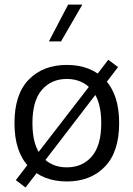

<svg xmlns="http://www.w3.org/2000/svg" viewBox="-20 -797 590 849"><path d="M281.3 -776.7 196.2 -613.9H249.9L344.2 -776.7ZM92.9 32.1 163.7 -59.9 174.1 -80.8 421.5 -403.2 440.1 -419.5 502 -500.4 458.8 -532.9 397.1 -452 386.3 -430.2 137.6 -108.1 121.6 -93.8 49.9 -0.5ZM275.5 -447.9Q343.8 -447.9 385.7 -399.8Q427.7 -351.7 427.7 -252.6Q427.7 -153.2 385.9 -105.1Q344.1 -57 275.5 -57Q206.9 -57 165.2 -105.1Q123.4 -153.2 123.4 -252.6Q123.4 -351.7 165.3 -399.8Q207.2 -447.9 275.5 -447.9ZM275.5 -509.9Q170.3 -509.9 107.1 -445Q44 -380.1 44 -252.6Q44 -125.3 107.3 -60Q170.6 5.4 275.5 5.4Q380.5 5.4 443.7 -60Q506.9 -125.3 506.9 -252.6Q506.9 -380.1 443.8 -445Q380.8 -509.9 275.5 -509.9Z"/></svg>

Font: Estedad-FD VF
Style: Regular
Weight: 100
Designer: Amin Abedi
Version: Version 7.3